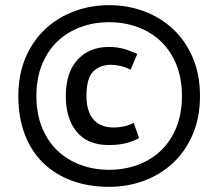

<svg xmlns="http://www.w3.org/2000/svg" viewBox="-20 -662 846 744"><path d="M51 -290Q51 -373 79 -438.5Q107 -504 155 -549Q203 -594 267 -618Q331 -642 403 -642Q475 -642 539 -618Q603 -594 651 -549Q699 -504 727 -438.5Q755 -373 755 -290Q755 -207 727 -141.5Q699 -76 651 -31Q603 14 539 38Q475 62 403 62Q323 62 258 38Q193 14 147 -31Q101 -76 76 -141.5Q51 -207 51 -290ZM121 -290Q121 -221 143 -167.5Q165 -114 203 -78Q241 -42 292.5 -23Q344 -4 403 -4Q462 -4 513.5 -23Q565 -42 603 -78Q641 -114 663 -167.5Q685 -221 685 -290Q685 -359 663 -412.5Q641 -466 603 -502Q565 -538 513.5 -557Q462 -576 403 -576Q344 -576 292.5 -557Q241 -538 203 -502Q165 -466 143 -412.5Q121 -359 121 -290ZM519 -127Q496 -114 467.5 -107Q439 -100 401 -100Q320 -100 277.5 -151Q235 -202 235 -290Q235 -381 280.5 -430.5Q326 -480 401 -480Q419 -480 433.5 -478Q448 -476 460.5 -472.5Q473 -469 485 -464Q497 -459 512 -453L486 -392Q464 -403 444 -407Q424 -411 410 -411Q368 -411 341.5 -385Q315 -359 315 -290Q315 -232 341 -200.5Q367 -169 418 -168Q465 -168 498 -186Z"/></svg>

Font: PTSans
Style: Regular
Weight: 400
Designer: A.Korolkova, O.Umpeleva, V.Yefimov
Foundry: ParaType Ltd
Version: Version 2.003W OFL